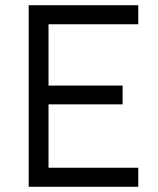

<svg xmlns="http://www.w3.org/2000/svg" viewBox="-20 -716 604 736"><path d="M90 0V-696H510V-623H166V-388H450V-316H166V-73H510V0Z"/></svg>

Font: TypoPRO Titillium Text
Style: 400 wt
Weight: 400
Designer: Accademia di Belle Arti di Urbino and others
Foundry: Accademia di Belle Arti di Urbino and others.
Version: Version 25.000